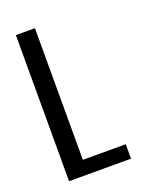

<svg xmlns="http://www.w3.org/2000/svg" viewBox="-106 -585 514 647"><g transform="rotate(-20 151.0 -262.0)"><path d="M98.1 -51.8H252V0H29.8V-523.9H98.1Z"/></g></svg>

Font: Montserrat arm Light
Style: Regular
Weight: 300
Designer: Julieta Ulanovsky
Foundry: Julieta Ulanovsky
Version: Version 6.000;PS 006.000;hotconv 1.0.88;makeotf.lib2.5.64775